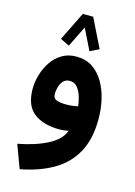

<svg xmlns="http://www.w3.org/2000/svg" viewBox="-134 -709 736 1045"><g transform="rotate(15 234.5 -186.5)"><path d="M336.4 -477.5 285.6 -452.6 227.5 -570.8 169.4 -452.6 118.7 -477.5 198.2 -639.2H256.8ZM429.2 -108.4Q429.2 5.9 387 81.5Q344.7 157.2 267.6 201.7Q190.4 246.1 85 266.1L36.6 135.7Q136.2 116.7 203.4 81.5Q270.5 46.4 288.6 -4.9Q276.4 -2.4 263.2 -0.7Q250 1 239.3 1Q146.5 1 93.3 -40Q40 -81.1 40 -174.8Q40 -213.9 51.8 -254.6Q63.5 -295.4 86.9 -329.8Q110.4 -364.3 145 -385.3Q179.7 -406.2 225.6 -406.2Q278.3 -406.2 316.7 -380.9Q355 -355.5 379.9 -313Q404.8 -270.5 417 -217.3Q429.2 -164.1 429.2 -108.4ZM237.3 -139.6Q258.3 -139.6 275.6 -142.1Q293 -144.5 304.2 -147Q301.3 -171.9 293 -200.2Q284.7 -228.5 268.3 -248.8Q252 -269 224.6 -269Q201.2 -269 187.7 -253.4Q174.3 -237.8 168.9 -216.8Q163.6 -195.8 163.6 -180.2Q163.6 -153.8 184.8 -146.7Q206.1 -139.6 237.3 -139.6Z"/></g></svg>

Font: Vazirmatn RD UI ExtraBold
Style: Regular
Weight: 800
Designer: Saber Rastikerdar
Foundry: Saber Rastikerdar
Version: Version 33.003